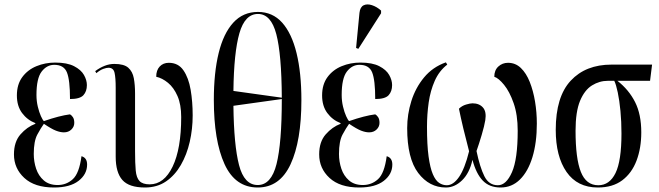

<svg xmlns="http://www.w3.org/2000/svg" viewBox="-20 -823 2929 853"><path d="M220 10Q134 10 88 -32.5Q42 -75 42 -137Q42 -193 71 -226Q100 -259 137 -273V-276Q101 -290 78 -321Q55 -352 55 -399Q55 -448 79 -480.5Q103 -513 142 -529Q181 -545 225 -545Q278 -545 309 -529Q340 -513 353 -490Q366 -467 366 -445Q366 -417 350.5 -400Q335 -383 291 -383Q291 -467 277.5 -501Q264 -535 221 -535Q188 -535 165 -505Q142 -475 142 -401Q142 -374 148 -349Q154 -324 162 -306.5Q170 -289 175 -285Q244 -309 291 -315Q297 -312 303.5 -303Q310 -294 310 -277Q310 -260 297 -247.5Q284 -235 264 -235Q248 -235 228.5 -242.5Q209 -250 175 -273Q162 -255 146 -225.5Q130 -196 130 -139Q130 -105 140.5 -73.5Q151 -42 174.5 -21.5Q198 -1 236 -1Q275 -1 303.5 -27Q332 -53 342 -129Q367 -122 367 -92Q367 -49 329 -19.5Q291 10 220 10Z M624 10Q553 10 523.5 -23.5Q494 -57 494 -127V-433Q494 -477 489 -499.5Q484 -522 462 -522Q453 -522 439 -517Q425 -512 408 -498L403 -507Q423 -522 444.5 -530.5Q466 -539 488 -539Q531 -539 550 -522Q569 -505 574.5 -475.5Q580 -446 580 -408V-151Q580 -98 583 -65.5Q586 -33 600 -18.5Q614 -4 645 -4Q709 -4 747 -83Q785 -162 785 -303Q785 -359 768.5 -396.5Q752 -434 726.5 -455Q701 -476 674 -482Q674 -511 689.5 -527.5Q705 -544 730 -544Q772 -544 795 -510.5Q818 -477 827 -424Q836 -371 836 -310Q836 -250 823 -193Q810 -136 783.5 -90Q757 -44 717.5 -17Q678 10 624 10Z M1125 10Q1025 10 977.5 -94Q930 -198 930 -379Q930 -500 951.5 -587.5Q973 -675 1016.5 -722.5Q1060 -770 1126 -770Q1191 -770 1233.5 -722.5Q1276 -675 1297.5 -587Q1319 -499 1319 -378Q1319 -197 1271 -93.5Q1223 10 1125 10ZM1232 -389Q1231 -582 1207.5 -671.5Q1184 -761 1126 -761Q1068 -761 1043.5 -675Q1019 -589 1017 -419ZM1125 -1Q1185 -1 1208.5 -94Q1232 -187 1232 -383L1017 -353Q1019 -178 1042 -89.5Q1065 -1 1125 -1Z M1576 10Q1490 10 1444 -32.5Q1398 -75 1398 -137Q1398 -193 1427 -226Q1456 -259 1493 -273V-276Q1457 -290 1434 -321Q1411 -352 1411 -399Q1411 -448 1435 -480.5Q1459 -513 1498 -529Q1537 -545 1581 -545Q1634 -545 1665 -529Q1696 -513 1709 -490Q1722 -467 1722 -445Q1722 -417 1706.5 -400Q1691 -383 1647 -383Q1647 -467 1633.5 -501Q1620 -535 1577 -535Q1544 -535 1521 -505Q1498 -475 1498 -401Q1498 -374 1504 -349Q1510 -324 1518 -306.5Q1526 -289 1531 -285Q1600 -309 1647 -315Q1653 -312 1659.5 -303Q1666 -294 1666 -277Q1666 -260 1653 -247.5Q1640 -235 1620 -235Q1604 -235 1584.5 -242.5Q1565 -250 1531 -273Q1518 -255 1502 -225.5Q1486 -196 1486 -139Q1486 -105 1496.5 -73.5Q1507 -42 1530.5 -21.5Q1554 -1 1592 -1Q1631 -1 1659.5 -27Q1688 -53 1698 -129Q1723 -122 1723 -92Q1723 -49 1685 -19.5Q1647 10 1576 10ZM1572 -606 1562 -610 1577 -766Q1580 -792 1595.5 -799.5Q1611 -807 1632.5 -800Q1654 -793 1673 -776V-764Z M1961 10Q1887 10 1838 -54.5Q1789 -119 1789 -254Q1789 -315 1807.5 -374Q1826 -433 1864 -479Q1902 -525 1961 -546L1967 -536Q1931 -508 1911.5 -464Q1892 -420 1884.5 -367.5Q1877 -315 1877 -260Q1877 -179 1884 -128Q1891 -77 1903 -49Q1915 -21 1931 -10.5Q1947 0 1965 0Q1994 0 2019.5 -37Q2045 -74 2064 -151Q2050 -204 2038.5 -252Q2027 -300 2019 -340Q2032 -353 2050.5 -358.5Q2069 -364 2079 -364Q2109 -364 2125.5 -345.5Q2142 -327 2136 -289Q2132 -264 2120 -223.5Q2108 -183 2097 -152Q2112 -80 2132 -40Q2152 0 2192 0Q2229 0 2254.5 -58Q2280 -116 2280 -242Q2280 -313 2262 -364.5Q2244 -416 2219.5 -446Q2195 -476 2176 -482Q2176 -511 2194 -527.5Q2212 -544 2237 -544Q2270 -544 2294 -521Q2318 -498 2333.5 -459Q2349 -420 2357 -372Q2365 -324 2365 -274Q2365 -189 2345.5 -125Q2326 -61 2290 -25.5Q2254 10 2204 10Q2154 10 2124.5 -21Q2095 -52 2079 -113Q2066 -54 2033 -22Q2000 10 1961 10Z M2636 10Q2545 10 2497 -59Q2449 -128 2449 -246Q2449 -393 2515.5 -464.5Q2582 -536 2697 -536H2877L2868 -464H2723Q2774 -424 2801.5 -369.5Q2829 -315 2829 -235Q2829 -165 2808 -109.5Q2787 -54 2744.5 -22Q2702 10 2636 10ZM2638 0Q2688 0 2714.5 -54Q2741 -108 2741 -230Q2741 -283 2736.5 -330Q2732 -377 2724.5 -412.5Q2717 -448 2709 -464H2681Q2643 -464 2610 -443.5Q2577 -423 2557 -375Q2537 -327 2537 -242Q2537 -119 2560.5 -59.5Q2584 0 2638 0Z"/></svg>

Font: Noto Serif Display ExtraCondensed
Style: Regular
Weight: 400
Width: 2
Designer: Monotype Design Team
Foundry: Monotype Imaging Inc.
Version: Version 2.009